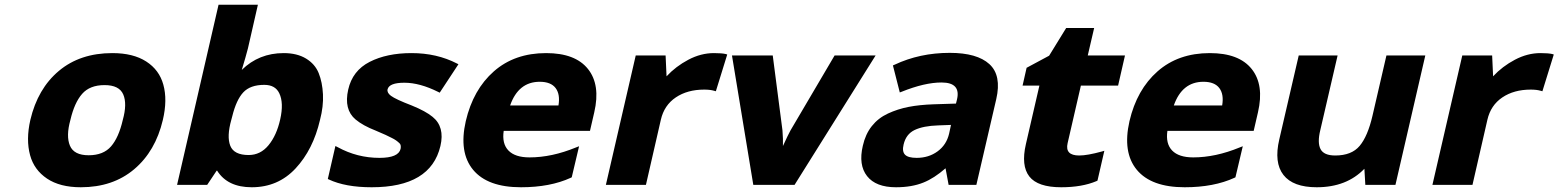

<svg xmlns="http://www.w3.org/2000/svg" viewBox="-20 -780 6575 810"><path d="M498 -274Q517 -342 500 -381.5Q483 -421 421 -421Q359 -421 326.5 -384Q294 -347 277 -274Q258 -206 275 -165.5Q292 -125 354 -125Q416 -125 448.5 -162.5Q481 -200 498 -274ZM107 -125Q89 -191 108 -274Q139 -406 228.5 -481Q318 -556 454 -556Q542 -556 597 -520.5Q652 -485 669 -423Q687 -359 667 -274Q636 -142 546 -66Q456 10 321 10Q233 10 178.5 -26.5Q124 -63 107 -125Z M1177 -556Q1233 -556 1271 -533Q1309 -510 1324.5 -471.5Q1340 -433 1342.5 -382Q1345 -331 1330 -274Q1301 -149 1227 -69.5Q1153 10 1042 10Q940 10 896 -60H894L854 0H727L902 -760H1068L1026 -576Q1017 -541 1000 -485Q1072 -556 1177 -556ZM956 -275Q936 -204 951.5 -165Q967 -126 1029 -126Q1079 -126 1113 -167.5Q1147 -209 1162 -276Q1178 -346 1158 -387Q1141 -422 1095 -422Q1036 -422 1006.5 -390.5Q977 -359 960 -290Z M1835 -389 1829 -392Q1751 -431 1686 -431Q1622 -431 1615 -403Q1612 -389 1629 -376Q1649 -361 1717 -335Q1776 -311 1805 -287Q1857 -245 1838 -164Q1797 10 1548 10Q1437 10 1367 -23L1363 -25L1395 -164L1405 -159Q1487 -114 1581 -114Q1661 -114 1670 -152Q1673 -168 1666 -175Q1652 -189 1633 -198Q1615 -208 1565 -229Q1511 -250 1480 -276Q1430 -318 1449 -402Q1467 -482 1539.5 -519Q1612 -556 1716 -556Q1823 -556 1908 -512L1914 -509Z M2132 -335H2336Q2344 -382 2324 -408.5Q2304 -435 2257 -435Q2167 -435 2132 -335ZM2392 -32 2388 -30Q2301 10 2178 10Q2037 10 1976 -63.5Q1915 -137 1945 -269Q1976 -402 2063.5 -479Q2151 -556 2284 -556Q2407 -556 2460.5 -489Q2514 -422 2487 -306L2469 -228H2105Q2097 -174 2125 -145Q2153 -116 2214 -116Q2308 -116 2410 -158L2423 -163Z M2788 -546 2792 -458Q2831 -500 2884 -528Q2937 -556 2992 -556Q3025 -556 3042 -552L3048 -550L3000 -395L2993 -397Q2976 -402 2951 -402Q2880 -402 2831 -369Q2782 -336 2768 -275L2705 0H2536L2662 -546Z M3332 0H3158L3068 -546H3240L3281 -230Q3284 -192 3283 -164Q3306 -214 3315 -230L3501 -546H3674Z M3754 -507Q3860 -557 3987 -557Q4102 -557 4154 -509.5Q4206 -462 4183 -362L4099 0H3982L3969 -70Q3921 -28 3876 -10Q3827 10 3760 10Q3675 10 3638 -37Q3601 -84 3620 -165Q3631 -214 3658 -248Q3685 -282 3726 -301Q3767 -320 3813 -329Q3859 -338 3919 -340L4013 -343L4017 -359Q4035 -432 3952 -432Q3881 -432 3784 -393L3776 -390L3747 -504ZM3792 -170Q3785 -141 3798 -127.5Q3811 -114 3847 -114Q3898 -114 3935.5 -141.5Q3973 -169 3984 -216L3992 -253L3938 -251Q3875 -249 3838.5 -231.5Q3802 -214 3792 -170Z M4540 -419 4484 -176Q4472 -124 4533 -124Q4567 -124 4629 -141L4639 -144L4610 -18L4606 -16Q4545 10 4457 10Q4358 10 4322.5 -35.5Q4287 -81 4308 -172L4365 -419H4294L4311 -494L4406 -545L4478 -662H4596L4569 -546H4726L4697 -419Z M4932 -335H5136Q5144 -382 5124 -408.5Q5104 -435 5057 -435Q4967 -435 4932 -335ZM5192 -32 5188 -30Q5101 10 4978 10Q4837 10 4776 -63.5Q4715 -137 4745 -269Q4776 -402 4863.5 -479Q4951 -556 5084 -556Q5207 -556 5260.5 -489Q5314 -422 5287 -306L5269 -228H4905Q4897 -174 4925 -145Q4953 -116 5014 -116Q5108 -116 5210 -158L5223 -163Z M5550 -231Q5537 -178 5551 -151Q5565 -124 5613 -124Q5682 -124 5716 -164.5Q5750 -205 5770 -291L5829 -546H5993L5867 0H5740L5736 -68Q5661 10 5535 10Q5435 10 5394.5 -42Q5354 -94 5377 -192L5459 -546H5623Z M6275 -546 6279 -458Q6318 -500 6371 -528Q6424 -556 6479 -556Q6512 -556 6529 -552L6535 -550L6487 -395L6480 -397Q6463 -402 6438 -402Q6367 -402 6318 -369Q6269 -336 6255 -275L6192 0H6023L6149 -546Z"/></svg>

Font: Passageway
Style: BdIt
Weight: 700
Foundry: Ascender Corporation
Version: Version 1.11